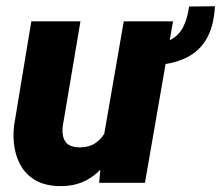

<svg xmlns="http://www.w3.org/2000/svg" viewBox="-20 -598 723 628"><path d="M598.6 -576.7 683.1 -577.6Q679.2 -507.3 652.1 -465.1Q625 -422.9 576.7 -403.6Q528.3 -384.3 460.4 -383.3L466.8 -453.6Q510.3 -454.1 537.1 -467.5Q564 -481 578.4 -508.3Q592.8 -535.6 598.6 -576.7ZM316.9 -136.7 384.8 -528.3H545.9L454.1 0H304.2ZM347.2 -236.3 388.2 -237.3Q383.3 -192.4 368.7 -147.9Q354 -103.5 328.4 -67.1Q302.7 -30.8 264.4 -9.5Q226.1 11.7 173.8 10.7Q130.4 9.8 100.3 -6.1Q70.3 -22 52.5 -49.1Q34.7 -76.2 28.1 -111.6Q21.5 -147 25.9 -186.5L82.5 -528.3H243.2L185.1 -184.6Q183.6 -170.4 185.3 -158.2Q187 -146 192.6 -136.7Q198.2 -127.4 208.5 -122.3Q218.8 -117.2 234.9 -116.2Q271.5 -114.7 294.4 -131.6Q317.4 -148.4 329.8 -176.5Q342.3 -204.6 347.2 -236.3Z"/></svg>

Font: Roboto Black
Style: Italic
Weight: 900
Italic angle: -12°
Designer: Christian Robertson
Foundry: Google
Version: Version 3.0; 2020